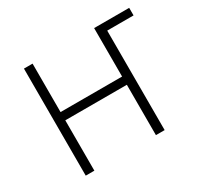

<svg xmlns="http://www.w3.org/2000/svg" viewBox="-121 -697 884 848"><g transform="rotate(-30 321.0 -273.0)"><path d="M464.8 -507.3V-545.9H627V-507.3ZM462.4 -298.8V-256.8H122.1V-298.8ZM134.3 -545.9V0H90.3V-545.9ZM492.7 -545.9V0H448.2V-545.9Z"/></g></svg>

Font: Inter ExtraLight
Style: Regular
Weight: 250
Designer: Rasmus Andersson
Foundry: rsms
Version: Version 4.001;git-66647c0bb